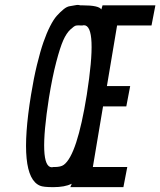

<svg xmlns="http://www.w3.org/2000/svg" viewBox="-20 -772 661 792"><path d="M200 0Q158 0 145 -6Q53 -44 108 -381Q119 -449 132.5 -504.5Q146 -560 159 -597.5Q172 -635 186.5 -663.5Q201 -692 214.5 -707Q228 -722 242 -733.5Q256 -745 268 -746.5Q280 -748 291 -750.5Q302 -753 311 -750Q317 -750 320 -750Q388 -750 398 -733L403 -750H621L605 -667H463L421 -417H517L501 -333H405L363 -83H505L489 0H270L276 -14Q247 0 200 0ZM204 -83Q231 -83 243 -92Q298 -132 338 -381Q383 -668 326 -668Q324 -668 320 -667Q318 -667 317 -667Q316 -667 313 -667Q301 -668 293.5 -666.5Q286 -665 270 -650Q254 -635 241 -606Q228 -577 212 -516Q196 -455 182 -369Q137 -82 194 -82Q196 -82 200 -83Q203 -83 204 -83Z"/></svg>

Font: Hermit LightItalic
Style: Regular
Weight: 300
Italic angle: -10°
Designer: Pablo Caro
Version: Version 2.000;PS 002.000;hotconv 1.0.88;makeotf.lib2.5.64775